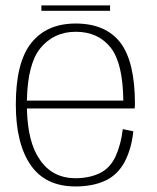

<svg xmlns="http://www.w3.org/2000/svg" viewBox="-20 -685 579 710"><path d="M259.5 4.5Q323 4.5 369.5 -17Q415.5 -38.5 441.5 -87.5Q466.5 -136 473 -199.5L434 -207.5Q428 -153.5 408 -108Q387.5 -63 348 -44Q308.5 -26 259.5 -26Q173.5 -26 127 -95Q82 -159.5 79.5 -284H478Q479 -292.5 479 -300.5Q479 -456.5 425 -527.5Q370 -598 260 -598Q153 -598 96 -526.5Q38.5 -455 38.5 -298.5Q38.5 -154 93.5 -74.5Q148 4.5 259.5 4.5ZM79.5 -313Q82 -448.5 129 -506.5Q179 -567.5 260 -567.5Q343.5 -567.5 390 -508Q434.5 -450.5 436 -313ZM133 -645H387V-665H133Z"/></svg>

Font: Anybody Thin ExtraLight
Style: Regular
Weight: 250
Version: Version 1.113;gftools[0.9.25]